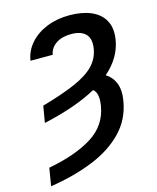

<svg xmlns="http://www.w3.org/2000/svg" viewBox="-136 -830 929 1137"><g transform="rotate(-15 328.5 -262.0)"><path d="M95.2 -158.7 112.3 -260.3Q236.8 -295.4 316.4 -330.1Q396 -364.7 437.3 -407.2Q478.5 -449.7 488.3 -508.3Q498 -567.4 470 -597.2Q441.9 -627 380.9 -627Q323.7 -627 287.4 -602.1Q251 -577.1 244.6 -536.6H107.9Q117.7 -596.7 158 -641.8Q198.2 -687 260.7 -712.2Q323.2 -737.3 399.4 -737.3Q477.1 -737.3 532.5 -713.4Q587.9 -689.5 613.3 -642.3Q638.7 -595.2 627 -524.9Q609.4 -419.4 516.1 -338.4Q555.2 -314.5 572 -271Q588.9 -227.5 578.1 -165.5Q560.1 -55.7 486.1 20.5Q412.1 96.7 295.7 143.6Q179.2 190.4 33.7 212.9L51.8 104Q219.2 72.8 321 9Q422.9 -54.7 441.9 -170.9Q454.6 -248.5 420.9 -272.9Q357.4 -237.8 275.6 -209.2Q193.8 -180.7 95.2 -158.7Z"/></g></svg>

Font: Inter Semi Bold
Style: Italic
Weight: 600
Italic angle: -9.39999°
Designer: Rasmus Andersson
Foundry: rsms
Version: Version 4.000;git-3c8e0fc